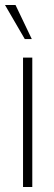

<svg xmlns="http://www.w3.org/2000/svg" viewBox="-26 -747 214 767"><path d="M73 -591 -6 -727H36L101 -591ZM66 0V-517H103V0Z"/></svg>

Font: Mona Sans Expanded ExtraLight
Style: Regular
Weight: 200
Width: 7
Designer: Deni Anggara
Foundry: GitHub
Version: Version 1.001;gftools[0.9.33]